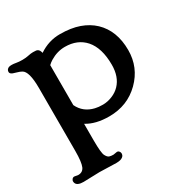

<svg xmlns="http://www.w3.org/2000/svg" viewBox="-177 -657 1015 1052"><g transform="rotate(-30 330.5 -131.0)"><path d="M22.5 200.7 46.4 204.6Q74.7 204.6 85.9 179.7Q97.7 152.3 97.7 82.5V-315.9Q97.7 -421.9 64 -439.5Q52.7 -445.8 36.6 -450.2Q20.5 -454.6 13.2 -457.5Q-2.9 -463.9 -2.9 -475.1Q-2.9 -490.7 12.7 -498Q19 -500.5 31 -500.5Q43 -500.5 58.8 -497.6Q74.7 -494.6 96.7 -494.6Q118.7 -494.6 136 -498.5Q153.3 -502.4 167.2 -502.4Q181.2 -502.4 187 -501.5Q192.9 -500.5 197.3 -497.6Q207 -491.7 211.4 -472.7Q272.9 -514.2 343.5 -514.2Q414.1 -514.2 465.1 -496.1Q516.1 -478 551.8 -444.3Q625.5 -374 625.5 -251.5Q625.5 -142.1 547.9 -65.4Q469.7 11.7 354.5 11.7Q269 11.7 213.9 -22.5V82.5Q213.9 161.6 223.4 179.7Q232.9 197.8 243.4 201.2Q253.9 204.6 268.6 204.6L292.5 200.7Q300.8 200.7 305.9 207.3Q311 213.9 311 220.2Q311 226.6 308.8 231.9Q306.6 237.3 300.8 241.7Q288.1 252 259.8 252L154.3 249L52.7 252Q13.2 252 5.4 231.4Q3.4 226.1 3.4 220Q3.4 213.9 8.8 207.3Q14.2 200.7 22.5 200.7ZM213.9 -140.6Q241.7 -82 308.1 -66.4Q327.6 -61.5 356.4 -61.5Q385.3 -61.5 415 -73.5Q444.8 -85.4 465.3 -106.9Q507.3 -150.9 507.3 -226.6Q507.3 -333 459 -388.2Q412.6 -440.4 333 -440.4Q284.2 -440.4 239.3 -413.1Q225.1 -404.3 213.9 -393.6Z"/></g></svg>

Font: Stoke
Style: Regular
Weight: 400
Designer: Nicole Fally
Foundry: Nicole Fally
Version: Version 1.002